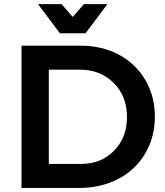

<svg xmlns="http://www.w3.org/2000/svg" viewBox="-20 -925 813 945"><path d="M400.9 -761.2H274.9L167 -904.8H283.2L337.9 -841.8L393.1 -904.8H508.8ZM377 -700.2Q481.9 -700.2 565.2 -655.8Q648.4 -611.3 695.3 -531.2Q742.2 -451.2 742.2 -350.1Q742.2 -274.4 714.6 -209.5Q687 -144.5 638.4 -98.4Q589.8 -52.2 521 -26.1Q452.1 0 372.1 0H85.9V-700.2ZM379.9 -118.2Q477.1 -118.2 541 -182.9Q605 -247.6 605 -349.1Q605 -451.2 539.6 -516.6Q474.1 -582 375 -582H220.2V-118.2Z"/></svg>

Font: Montserrat-Arabic Medium
Style: Regular
Weight: 500
Designer: Mohamed Gaber
Foundry: Kief Type Foundry
Version: Version 5.008;PS 005.008;hotconv 1.0.88;makeotf.lib2.5.64775